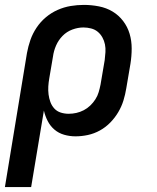

<svg xmlns="http://www.w3.org/2000/svg" viewBox="-22 -548 642 783"><path d="M-2 215 88 -332Q93 -359 102 -385Q111 -411 127 -435Q143 -459 165 -477.5Q187 -496 213 -507.5Q239 -519 266 -523.5Q293 -528 320 -528Q351 -528 381.5 -522Q412 -516 437 -501Q462 -486 480 -462.5Q498 -439 506.5 -410.5Q515 -382 515 -350.5Q515 -319 510 -288L493 -188Q489 -163 481.5 -138.5Q474 -114 460.5 -91Q447 -68 428 -48.5Q409 -29 385.5 -16Q362 -3 336.5 2.5Q311 8 286 8Q262 8 239.5 1.5Q217 -5 200 -19.5Q183 -34 172.5 -54.5Q162 -75 157 -97L105 215ZM258 -84Q274 -84 289.5 -87.5Q305 -91 319.5 -98.5Q334 -106 346 -117.5Q358 -129 367 -143Q376 -157 380.5 -172.5Q385 -188 388 -203L405 -303Q407 -319 408 -335.5Q409 -352 406 -367Q403 -382 395.5 -395.5Q388 -409 376.5 -418.5Q365 -428 349.5 -432Q334 -436 318 -436Q296 -436 273 -427.5Q250 -419 233 -401.5Q216 -384 206.5 -362Q197 -340 194 -317L179 -229Q176 -212 175 -195.5Q174 -179 176 -163Q178 -147 183.5 -132Q189 -117 199.5 -105.5Q210 -94 225.5 -89Q241 -84 258 -84Z"/></svg>

Font: Iosevka Etoile SmBdObl
Style: Regular
Weight: 600
Italic angle: -9°
Designer: Belleve Invis
Foundry: Belleve Invis
Version: Version 15.5.2; ttfautohint (v1.8.4)